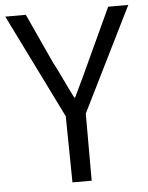

<svg xmlns="http://www.w3.org/2000/svg" viewBox="-57 -775 631 818"><g transform="rotate(-5 259.0 -366.0)"><path d="M219.7 0H301.8V-287.1L522.5 -732.4H436.5L337.9 -519.5C321.3 -482.4 295.9 -428.7 262.7 -359.4H258.8C248 -379.9 234.4 -408.2 216.8 -445.3C199.2 -482.4 187.5 -505.9 181.6 -515.6L84 -728.5H-3.9L215.8 -283.2Z"/></g></svg>

Font: Gen Shin Gothic P Normal
Style: Regular
Weight: 300
Designer: [Source Han Sans]
Ryoko NISHIZUKA  (kana & ideographs); Paul D. Hunt (Latin, Greek & Cyrillic); Wenlong ZHANG  (bopomofo
Version: Version 1.002.20150607